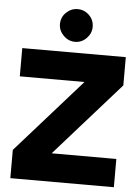

<svg xmlns="http://www.w3.org/2000/svg" viewBox="-61 -981 750 1029"><g transform="rotate(5 314.0 -467.0)"><path d="M34 0V-152L385 -548H37V-700H594V-548L243 -152H591V0ZM315 -758Q280 -758 253.5 -784.5Q227 -811 227 -846Q227 -883 253.5 -908.5Q280 -934 315 -934Q351 -934 377 -908.5Q403 -883 403 -846Q403 -811 377 -784.5Q351 -758 315 -758Z"/></g></svg>

Font: Figtree ExtraBold
Style: Regular
Weight: 800
Designer: Erik Kennedy
Foundry: Erik Kennedy
Version: Version 2.002